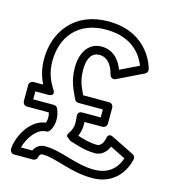

<svg xmlns="http://www.w3.org/2000/svg" viewBox="-129 -972 1007 1118"><g transform="rotate(15 374.5 -413.0)"><path d="M325.4 -157.6C325.4 -157.6 348.3 -137.2 349.3 -137C361.9 -134.8 432.3 -104 507 -104C556.1 -104 580 -142.3 589.6 -165.3L681.8 -119.6C669.7 -82.4 634.8 -10 528 -10C411.9 -10 321.5 -68 217 -68C178.6 -68 158.8 -40.5 151.8 -25H83.6C98 -82.9 146 -153 201 -153C209.4 -153 217.4 -157.7 221.6 -163.9C237.7 -187.4 242 -210.8 242 -236C242 -259.5 235.7 -280 228.1 -298.5C224.2 -308.1 214.2 -314 205 -314H80V-362H157C157 -362 203.9 -359.8 178.1 -400.4C151.5 -442.3 130 -488.6 130 -558C130 -702.8 215.5 -816 386 -816C557.6 -816 613.1 -708.4 629.8 -664.1L518 -609.6C504.7 -646.4 468.8 -714 386 -714C304 -714 266 -639.2 266 -558C266 -470.3 295.3 -423.3 316.2 -376.8C320.4 -367.4 330.6 -362 339 -362H487V-314H375C365.1 -314 347 -308.1 350.3 -285.5C352.1 -272.8 353 -259 353 -243C353 -207.1 332.2 -179.9 329.9 -176.9C325.3 -170.3 324.2 -164.2 325.4 -157.6ZM477.3 -569.9 484 -556.6C491.4 -548.9 503.3 -546.8 513 -551.5L671 -628.5C680.1 -633 686.9 -644.6 684.5 -656.2C683.9 -658.9 638 -866 386 -866C186.5 -866 80 -725.2 80 -558C80 -498.4 93.7 -452.8 114 -412H55C44.3 -412 30 -402.1 30 -387V-289C30 -278.3 39.9 -264 55 -264H187.5C190 -256 192 -245.4 192 -236C192 -220.1 191 -212.5 186.2 -202.1C83.3 -188.9 30 -60 30 0C30 10.7 39.9 25 55 25H170C181.4 25 192.3 16.2 194.5 5.2C195.8 -2.2 199.8 -18 217 -18C300.5 -18 396.1 40 528 40C708.1 40 735.3 -126.9 735.7 -129.4C737 -138.8 732.2 -150.4 722.1 -155.4L585.1 -223.4C552 -239.8 549.6 -206.4 549.4 -205.6C548.1 -196.9 537.7 -154 507 -154C462 -154 418.2 -167.7 388.2 -177.5C395 -192.6 403 -216.4 403 -243C403 -250.5 402.9 -256 402.5 -264H512C522.7 -264 537 -273.9 537 -289V-387C537 -397.7 527.1 -412 512 -412H355C334.4 -455.7 316 -489.2 316 -558C316 -628.8 344 -664 386 -664C456.9 -664 476 -577.4 477.3 -569.9Z"/></g></svg>

Font: Hussar Techniczny
Style: Bold 
Weight: 700
Foundry: Cannot Into Space Fonts
Version: Version 0.77